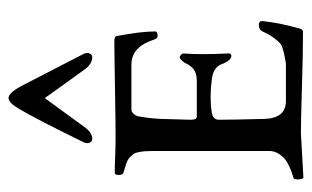

<svg xmlns="http://www.w3.org/2000/svg" viewBox="-164 -582 748 461"><g transform="rotate(-90 210.5 -351.0)"><path d="M257 -216Q209 -223 171 -217Q154 -214 154 -200Q154 -168 156 -90Q158 -39 199 -39H287Q292 -39 310.5 -43Q329 -47 335 -51Q353 -66 367 -97Q371 -104 382 -104Q391 -104 391 -96Q387 -56 374 -10Q372 2 365 2Q314 2 233.5 -0.5Q153 -3 122 -3L15 3Q13 3 11.5 -3Q10 -9 11 -15Q12 -21 15 -21Q46 -30 60 -42Q79 -59 79 -79V-357Q79 -398 70 -407Q67 -410 65 -412.5Q63 -415 60.5 -416.5Q58 -418 56.5 -419Q55 -420 51 -421.5Q47 -423 45 -423.5Q43 -424 37 -426Q31 -428 27 -429Q22 -430 21.5 -440Q21 -450 27 -450Q41 -450 66.5 -449Q92 -448 108 -448Q146 -448 202.5 -449Q259 -450 297 -450.5Q335 -451 343 -451Q354 -451 355 -445Q366 -388 366 -353Q366 -347 355 -347Q350 -347 347 -354Q338 -381 327 -392Q312 -410 285 -410H179Q173 -410 168 -404.5Q163 -399 162 -392Q157 -364 156 -339Q154 -273 154 -268Q154 -253 161 -253H248Q267 -253 278 -263Q287 -272 290 -281Q299 -294 304 -294Q307 -294 310.5 -290.5Q314 -287 313 -283Q310 -243 313 -182Q315 -170 307 -170Q298 -170 289 -189Q283 -211 257 -216ZM136 -522Q123 -504 108 -504Q102 -504 99 -510Q96 -516 100 -525Q156 -639 178 -676Q194 -705 206 -705Q218 -705 234 -676L312 -525Q316 -516 313 -510Q310 -504 304 -504Q288 -504 275 -522Q235 -577 206 -618Z"/></g></svg>

Font: EB Garamond 12 All SC
Style: AllSC
Weight: 400
Version: Version 0.016 ; ttfautohint (v0.97) -l 8 -r 50 -G 200 -x 0 -